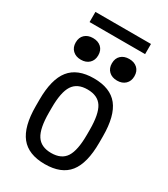

<svg xmlns="http://www.w3.org/2000/svg" viewBox="-208 -943 917 1048"><g transform="rotate(30 250.0 -419.0)"><path d="M250 10Q147 10 98.5 -50.5Q50 -111 50 -240V-280Q50 -409 98.5 -469.5Q147 -530 250 -530Q354 -530 402 -469.5Q450 -409 450 -280V-240Q450 -111 402 -50.5Q354 10 250 10ZM250 -60Q315 -60 342.5 -103Q370 -146 370 -245V-275Q370 -374 342.5 -417Q315 -460 250 -460Q186 -460 158 -417Q130 -374 130 -275V-245Q130 -146 158 -103Q186 -60 250 -60ZM136 -582Q104 -582 84.5 -600.5Q65 -619 65 -650Q65 -682 84.5 -700Q104 -718 136 -718Q168 -718 187.5 -700Q207 -682 207 -650Q207 -619 187.5 -600.5Q168 -582 136 -582ZM364 -582Q332 -582 312.5 -600.5Q293 -619 293 -650Q293 -682 312.5 -700Q332 -718 364 -718Q396 -718 415.5 -700Q435 -682 435 -650Q435 -619 415.5 -600.5Q396 -582 364 -582ZM75 -784V-848H425V-784Z"/></g></svg>

Font: M PLUS Code Latin
Style: Regular
Weight: 400
Designer: Coji Morishita
Foundry: UNDERFOREST DESIGN
Version: Version 1.002; ttfautohint (v1.8.3)